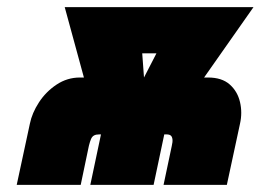

<svg xmlns="http://www.w3.org/2000/svg" viewBox="-20 -520 733 540"><path d="M565 -302H554L693 -500H162L216 -302H205Q169 -302 139 -282Q109 -262 89.5 -232Q70 -202 64 -172L27 0H207L230 -110Q233 -122 236 -129Q239 -136 244.5 -139Q250 -142 259 -142H264L234 0H412L442 -142H448Q456 -142 460 -139Q464 -136 465 -128.5Q466 -121 463 -109L440 0H618L655 -172Q662 -203 655 -233Q648 -263 626 -282.5Q604 -302 565 -302ZM385 -302 380 -370H420Z"/></svg>

Font: Advent Pro Black
Style: Italic
Weight: 900
Italic angle: -12°
Version: Version 3.000